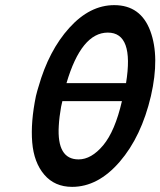

<svg xmlns="http://www.w3.org/2000/svg" viewBox="-20 -718 625 748"><path d="M120 -344Q126 -368 130 -380Q170 -521 250 -609.5Q330 -698 425 -698Q528 -698 565.5 -597.5Q603 -497 568 -344Q531 -186 446.5 -88Q362 10 261 10Q193 10 152.5 -37.5Q112 -85 105.5 -163.5Q99 -242 120 -344ZM223 -324 218 -302Q211 -263 209 -228Q201 -97 286 -97Q336 -97 382 -152Q428 -207 455 -324ZM239 -394H471Q503 -591 400 -591Q297 -591 239 -394Z"/></svg>

Font: Coval
Style: Medium Italic
Weight: 500
Foundry: Context Ltd
Version: Version 001.000